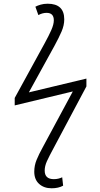

<svg xmlns="http://www.w3.org/2000/svg" viewBox="-20 -785 537 1031"><path d="M257 226Q294 226 319 212L314 167Q306 171 294.5 174Q283 177 269 177Q220 177 220 131Q220 107 232 80.5Q244 54 269 8L444 -321V-363L135 -289L272 -538Q296 -582 310.5 -615.5Q325 -649 325 -681Q325 -765 236 -765Q215 -765 198 -760Q181 -755 170 -749L186 -704Q208 -716 230 -716Q269 -716 269 -676Q269 -654 255.5 -623.5Q242 -593 220 -553L59 -259V-219L371 -294L210 5Q189 43 176.5 73.5Q164 104 164 137Q164 179 190 202.5Q216 226 257 226Z"/></svg>

Font: Noto Sans UI Light
Style: Italic
Weight: 300
Italic angle: -12°
Designer: Monotype Design Team
Foundry: Monotype Imaging Inc.
Version: Version 1.901